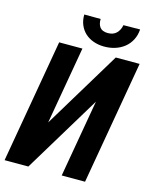

<svg xmlns="http://www.w3.org/2000/svg" viewBox="-130 -981 849 1067"><g transform="rotate(15 294.0 -448.0)"><path d="M450.7 -710.9H587.9L464.4 0H330.1L407.7 -445.3L138.2 0H1.5L125 -710.9H258.8L181.2 -265.1ZM541 -896.5Q538.6 -861.8 524.2 -834.7Q509.8 -807.6 486.6 -789.3Q463.4 -771 433.3 -761.7Q403.3 -752.4 369.6 -752.9Q336.9 -753.4 309.3 -763.4Q281.7 -773.4 261.7 -791.7Q241.7 -810.1 230.5 -836.4Q219.2 -862.8 219.7 -896.5L314 -896Q313 -867.2 326.2 -849.1Q339.4 -831.1 371.1 -830.6Q402.8 -830.1 421.4 -848.1Q439.9 -866.2 445.3 -895.5Z"/></g></svg>

Font: Roboto Mono
Style: Bold Italic
Weight: 700
Designer: Google
Version: Version 2.000985; 2015; ttfautohint (v1.3)